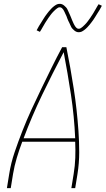

<svg xmlns="http://www.w3.org/2000/svg" viewBox="-20 -981 551 1001"><path d="M16 0 28 -74Q37 -131 56 -187Q75 -243 97 -299Q119 -355 144 -409.5Q169 -464 195.5 -518.5Q222 -573 248.5 -627Q275 -681 304 -735H326Q337 -681 346.5 -627Q356 -573 364.5 -518.5Q373 -464 379 -409.5Q385 -355 389 -299Q393 -243 393 -187Q393 -131 384 -74L372 0H352L364 -74Q371 -116 372.5 -158Q374 -200 372 -242H96Q80 -200 67.5 -158Q55 -116 48 -74L36 0ZM103 -260H372Q367 -375 350 -487Q333 -599 312 -709Q254 -599 200 -487Q146 -375 103 -260ZM390 -813Q384 -813 378 -815.5Q372 -818 367.5 -822Q363 -826 358.5 -830.5Q354 -835 351.5 -840Q349 -845 346.5 -850.5Q344 -856 341.5 -861.5Q339 -867 336 -872.5Q333 -878 331 -884.5Q329 -891 326.5 -897Q324 -903 321 -908.5Q318 -914 316.5 -918.5Q315 -923 311 -929Q307 -935 302.5 -939Q298 -943 292 -943Q287 -943 285 -942Q283 -941 279 -938.5Q275 -936 270.5 -932Q266 -928 260 -922Q254 -916 252 -913.5Q250 -911 247.5 -908Q245 -905 242.5 -901.5Q240 -898 237.5 -894.5Q235 -891 232 -887Q229 -883 226.5 -878.5Q224 -874 220.5 -869.5Q217 -865 214.5 -860Q212 -855 208.5 -849.5Q205 -844 202 -838.5Q199 -833 195.5 -827Q192 -821 188 -815L171 -823Q177 -835 183 -845Q189 -855 195 -864Q201 -873 205.5 -881Q210 -889 215.5 -896.5Q221 -904 225.5 -910Q230 -916 234.5 -921.5Q239 -927 246.5 -935Q254 -943 262 -949Q270 -955 276.5 -958Q283 -961 292 -961Q298 -961 304 -958.5Q310 -956 314.5 -952Q319 -948 323.5 -943.5Q328 -939 330.5 -934Q333 -929 335.5 -923.5Q338 -918 340.5 -912.5Q343 -907 345.5 -901.5Q348 -896 350.5 -889.5Q353 -883 355.5 -877Q358 -871 360.5 -865.5Q363 -860 365 -855.5Q367 -851 371 -845Q375 -839 379.5 -835Q384 -831 390 -831Q395 -831 397 -832Q399 -833 403 -835.5Q407 -838 411.5 -842Q416 -846 422 -852Q428 -858 430 -860.5Q432 -863 434.5 -866Q437 -869 439.5 -872.5Q442 -876 444.5 -879.5Q447 -883 450 -887Q453 -891 455.5 -895.5Q458 -900 461.5 -904.5Q465 -909 467.5 -914Q470 -919 473.5 -924.5Q477 -930 480 -935.5Q483 -941 486.5 -947Q490 -953 494 -959L511 -951Q505 -939 499 -929Q493 -919 487 -910Q481 -901 476.5 -893Q472 -885 466.5 -877.5Q461 -870 456.5 -864Q452 -858 447.5 -852.5Q443 -847 435.5 -839Q428 -831 420 -825Q412 -819 405.5 -816Q399 -813 390 -813Z"/></svg>

Font: Iosevka Term Curly Thin
Style: Italic
Weight: 100
Italic angle: -9°
Designer: Belleve Invis
Foundry: Belleve Invis
Version: Version 32.3.0